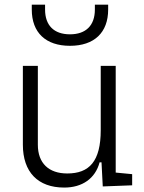

<svg xmlns="http://www.w3.org/2000/svg" viewBox="-20 -803 626 832"><path d="M258.3 9.8C336.9 9.8 393.1 -29.8 411.6 -99.6H419.9L425.3 4.9L552.7 0V-48.3L481.4 -55.2V-517.6H416.5V-239.3C416.5 -103.5 366.7 -51.3 271.5 -51.3C191.4 -51.3 144 -95.7 144 -175.8V-517.6H79.1V-175.8C79.1 -57.6 144 9.8 258.3 9.8ZM283.2 -604.5C388.2 -604.5 448.7 -661.6 448.7 -761.7V-782.7H391.1V-761.7C391.1 -692.9 352.5 -654.3 283.2 -654.3C213.9 -654.3 175.3 -692.9 175.3 -761.7V-782.7H117.7V-761.7C117.7 -661.6 178.2 -604.5 283.2 -604.5Z"/></svg>

Font: Cascadia Mono Light
Style: Regular
Weight: 300
Monospace: yes
Designer: Aaron Bell
Foundry: Saja Typeworks
Version: Version 2404.023